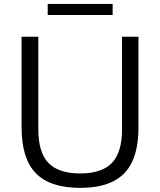

<svg xmlns="http://www.w3.org/2000/svg" viewBox="-20 -922 793 952"><path d="M87 -290V-740H170V-280.5Q170 -166 220.2 -114Q270.5 -62 377.5 -62Q484.5 -62 534.8 -114Q585 -166 585 -280.5V-740H666.5V-290Q666.5 -186.5 635.5 -120.5Q604.5 -54.5 540.8 -22.5Q477 9.5 377.5 9.5Q228.5 9.5 157.8 -63Q87 -135.5 87 -290ZM216.5 -847.5V-902.5H538.5V-847.5Z"/></svg>

Font: Encode Sans Semi Expanded
Style: Regular
Weight: 400
Width: 6
Designer: Multiple Designers
Foundry: Impallari Type
Version: Version 2.000